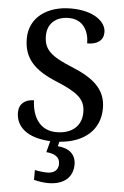

<svg xmlns="http://www.w3.org/2000/svg" viewBox="-63 -768 679 1052"><g transform="rotate(5 277.0 -242.0)"><path d="M243 240C328 240 378 197 378 126C378 73 343 39 278 34L284 9C421 -1 506 -76 506 -194C506 -296 441 -354 319 -404C197 -453 160 -489 160 -563C160 -629 204 -671 277 -671C359 -671 389 -604 389 -541C446 -541 478 -566 478 -610C478 -668 410 -724 284 -724C154 -724 57 -655 57 -539C57 -432 114 -369 243 -317C358 -269 401 -235 401 -163C401 -88 349 -42 263 -42C173 -42 129 -113 126 -205C77 -205 44 -179 44 -131C44 -56 103 4 234 10L218 72C261 75 293 91 293 130C293 164 270 183 232 183C214 183 188 180 164 175V229C188 236 222 240 243 240Z"/></g></svg>

Font: Noto Serif Malayalam Medium
Style: Regular
Weight: 500
Designer: Indian type Foundry, Jelle Bosma, Monotype Design Team
Foundry: Monotype Imaging Inc.
Version: Version 2.104